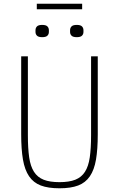

<svg xmlns="http://www.w3.org/2000/svg" viewBox="-20 -1001 640 1033"><path d="M130 -698V-274Q130 -203 137 -154.5Q144 -106 163 -76.5Q182 -47 215 -34Q248 -21 300 -21Q352 -21 385 -34Q418 -47 437 -76.5Q456 -106 463 -154.5Q470 -203 470 -274V-698H506V-279Q506 -198 496.5 -142.5Q487 -87 463.5 -52.5Q440 -18 400.5 -3Q361 12 300 12Q239 12 199.5 -3Q160 -18 136.5 -52.5Q113 -87 103.5 -142.5Q94 -198 94 -279V-698ZM178 -981H422V-951H178ZM207 -801Q187 -801 179 -809Q171 -817 171 -829V-838Q171 -851 179 -859Q187 -867 207 -867Q227 -867 235 -859Q243 -851 243 -838V-829Q243 -817 235 -809Q227 -801 207 -801ZM393 -801Q373 -801 365 -809Q357 -817 357 -829V-838Q357 -851 365 -859Q373 -867 393 -867Q413 -867 421 -859Q429 -851 429 -838V-829Q429 -817 421 -809Q413 -801 393 -801Z"/></svg>

Font: IBM Plex Mono ExtraLight
Style: Regular
Weight: 200
Monospace: yes
Designer: Mike Abbink, Paul van der Laan, Pieter van Rosmalen
Foundry: Bold Monday
Version: Version 2.3